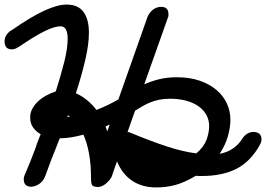

<svg xmlns="http://www.w3.org/2000/svg" viewBox="-45 -772 1164 840"><path d="M216 -166Q219 -166 217 -167H216ZM546 -288Q538 -265 529.5 -241.5Q521 -218 513 -194H519Q613 -155 684.5 -131.5Q756 -108 814 -101Q847 -129 858.5 -160.5Q870 -192 870 -221Q870 -246 858.5 -268Q847 -290 825 -306Q803 -322 771 -331Q739 -340 699 -340Q673 -340 653 -336Q633 -332 615 -325Q597 -318 580.5 -308.5Q564 -299 546 -288ZM40 -569Q22 -556 7 -556Q-25 -556 -25 -591Q-25 -620 5 -640V-639Q91 -699 149 -725.5Q207 -752 246 -752Q297 -752 320.5 -719.5Q344 -687 344 -629Q344 -578 328 -509.5Q312 -441 287 -364Q312 -353 335 -334.5Q358 -316 377 -291Q426 -310 473 -337Q505 -428 536.5 -517Q568 -606 600 -697Q608 -717 624 -729.5Q640 -742 660 -742Q692 -742 692 -710Q692 -708 692 -704Q692 -700 690 -696L586 -403Q617 -417 652 -425.5Q687 -434 729 -434Q785 -434 828.5 -419Q872 -404 902 -378.5Q932 -353 947.5 -319.5Q963 -286 963 -248Q963 -215 952 -176Q941 -137 916 -99Q948 -105 972 -121Q996 -137 1011 -159Q1030 -192 1061 -195Q1099 -195 1099 -162Q1099 -149 1090 -136H1091Q1049 -63 987.5 -32.5Q926 -2 838 -2Q831 -2 824.5 -2Q818 -2 812 -3Q761 27 721.5 37.5Q682 48 639 48Q577 48 533.5 19Q490 -10 467 -66Q461 -49 455 -32.5Q449 -16 444 0Q441 7 434.5 15Q428 23 420 30Q412 37 402.5 41.5Q393 46 385 46Q361 46 357 36Q353 26 353 6V2Q353 -53 344.5 -100Q336 -147 320 -183Q291 -175 265.5 -171Q240 -167 217 -167H216Q215 -167 215 -166.5Q215 -166 216 -166Q208 -144 198 -120Q188 -96 180 -75Q170 -49 162.5 -27.5Q155 -6 150 5Q142 22 127 32.5Q112 43 93 45Q59 45 59 13Q59 7 59.5 3.5Q60 0 62 -4L83 -54Q91 -73 98 -92Q105 -111 113 -131L112 -130Q115 -139 117.5 -145.5Q120 -152 122 -157.5Q124 -163 126.5 -169Q129 -175 133 -185Q113 -196 100 -214Q87 -232 87 -258Q87 -279 96.5 -296.5Q106 -314 121.5 -328.5Q137 -343 157 -354Q177 -365 199 -372Q221 -441 236 -500.5Q251 -560 251 -602Q251 -657 220 -657Q194 -657 151 -636Q108 -615 39 -568ZM262 -261Q259 -263 256.5 -264.5Q254 -266 252 -268V-267L249 -261ZM262 -293Q260 -287 257 -281Q254 -275 252 -268Q247 -272 242 -274Q237 -276 234 -278ZM249 -261Q246 -253 243.5 -244.5Q241 -236 238 -228L233 -256Q229 -260 231.5 -260.5Q234 -261 237 -261ZM160 -256Q162 -260 162.5 -264Q163 -268 165 -272L164 -271Q168 -282 172.5 -294Q177 -306 182 -318L205 -284Q197 -284 189 -283.5Q181 -283 181 -281Q181 -275 191 -271ZM752 -12Q665 -27 526 -82L558 -114Q571 -82 598.5 -63Q626 -44 666 -44Q709 -44 748 -60ZM435 -227Q431 -225 426 -223Q421 -221 417 -219Q419 -214 420.5 -208Q422 -202 424 -197Z"/></svg>

Font: Discipuli Britannica Bold
Style: Regular
Weight: 700
Designer: Peter Wiegel
Foundry: Peter Wiegel
Version: Version 0.001 2009